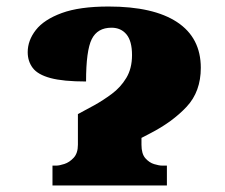

<svg xmlns="http://www.w3.org/2000/svg" viewBox="-20 -569 689 589"><path d="M141 0V-61H153Q162 -61 177.5 -66Q193 -71 206 -85Q219 -99 219 -125V-219L269 -246Q296 -261 323 -281Q350 -301 367.5 -330Q385 -359 385 -400Q385 -443 368 -463.5Q351 -484 322 -484Q279 -484 261.5 -449Q244 -414 244 -319Q174 -319 135 -329.5Q96 -340 80.5 -360.5Q65 -381 65 -409Q65 -445 90 -477Q115 -509 169.5 -529Q224 -549 313 -549Q451 -549 523.5 -501Q596 -453 596 -361Q596 -288 552.5 -241.5Q509 -195 441 -160L414 -146V-125Q414 -97 426 -83.5Q438 -70 453 -65.5Q468 -61 477 -61H492V0Z"/></svg>

Font: Noto Serif Black
Style: Regular
Weight: 900
Designer: Monotype Design Team
Foundry: Monotype Imaging Inc.
Version: Version 2.014; ttfautohint (v1.8.4.7-5d5b)